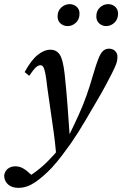

<svg xmlns="http://www.w3.org/2000/svg" viewBox="-87 -691 590 927"><path d="M-67 157Q-64 135 -49 123.5Q-34 112 -13 112Q8 112 25.5 122.5Q43 133 64 153L89 174L22 178Q92 141 149 82Q201 29 243 -31Q272 -90 293.5 -137.5Q315 -185 331 -230.5Q347 -276 362 -328Q377 -380 388 -407.5Q399 -435 411 -445.5Q423 -456 439 -456Q457 -456 468.5 -445Q480 -434 480 -418Q480 -398 473.5 -381Q467 -364 453 -336Q438 -307 421 -275Q404 -243 379 -201Q353 -157 324 -107Q295 -57 256 0Q237 26 215 56Q193 86 163 119Q120 164 81 190Q42 216 2 216Q-29 216 -47.5 200Q-66 184 -67 157ZM250 -28 184 52Q179 -5 172 -54.5Q165 -104 157.5 -155.5Q150 -207 141 -271Q136 -318 131 -340.5Q126 -363 121 -369.5Q116 -376 108 -376Q98 -376 86.5 -366Q75 -356 54 -325L32 -343Q63 -400 94.5 -425.5Q126 -451 156 -451Q185 -451 201 -428Q217 -405 225 -335Q234 -251 239.5 -175Q245 -99 250 -28ZM239 -565Q220 -565 205.5 -577.5Q191 -590 191 -612Q191 -639 209 -655Q227 -671 249 -671Q269 -671 283 -658.5Q297 -646 297 -625Q297 -598 279.5 -581.5Q262 -565 239 -565ZM425 -565Q407 -565 392.5 -577.5Q378 -590 378 -612Q378 -639 395.5 -655Q413 -671 435 -671Q455 -671 469 -658.5Q483 -646 483 -625Q483 -598 465.5 -581.5Q448 -565 425 -565Z"/></svg>

Font: Lisu Bosa SemiBold
Style: Italic
Weight: 600
Italic angle: -19°
Designer: David Morse, Annie Olsen, Victor Gaultney, Frank Grießhammer (Latin)
Foundry: SIL International
Version: Version 2.000